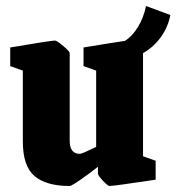

<svg xmlns="http://www.w3.org/2000/svg" viewBox="-20 -607 587 639"><path d="M456 -87 498 -72V-9Q359 12 344 12Q339 12 322.5 -5.5Q306 -23 306 -29V-52Q281 -32 249.5 -10Q218 12 212 12Q134 12 95 -21Q56 -54 56 -136V-372L14 -387V-449Q150 -472 163 -472Q169 -472 190.5 -454Q212 -436 212 -430V-138Q212 -95 246 -95Q253 -95 300 -118V-372L258 -387V-449Q361 -466 396 -471Q420 -486 439 -517Q458 -548 466 -587L547 -557Q539 -516 515 -483Q491 -450 456 -430Z"/></svg>

Font: Grenze ExtraBold
Style: Regular
Weight: 800
Designer: Renata Polastri
Foundry: Omnibus-Type
Version: Version 1.002; ttfautohint (v1.8)